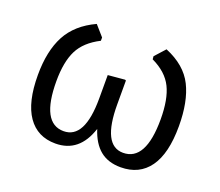

<svg xmlns="http://www.w3.org/2000/svg" viewBox="-87 -587 825 719"><g transform="rotate(20 325.5 -227.0)"><path d="M606 -209Q606 -100 566.5 -45Q527 10 453 10Q403 10 371 -16Q339 -42 322 -95Q288 10 193 10Q121 10 82.5 -45.5Q44 -101 44 -209Q44 -305 77 -367Q110 -429 186 -464L222 -423V-410Q163 -380 140 -334Q117 -288 117 -211Q117 -44 206 -44Q290 -44 290 -205V-298L357 -304L361 -302V-207Q361 -44 443 -44Q533 -44 533 -210Q533 -290 510 -336.5Q487 -383 428 -411L427 -423L464 -464Q544 -431 575 -369Q606 -307 606 -209Z"/></g></svg>

Font: Alegreya Sans
Style: Regular
Weight: 400
Designer: Juan Pablo del Peral
Foundry: Huerta Tipografica
Version: Version 2.008; ttfautohint (v1.6)